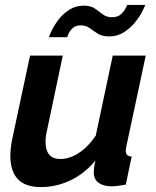

<svg xmlns="http://www.w3.org/2000/svg" viewBox="-20 -750 635 780"><path d="M145 10Q22 10 22 -118Q22 -135 24.5 -154.5Q27 -174 32 -196L102 -524H235L172 -225Q165 -196 165 -175Q165 -104 225 -104Q261 -104 298.5 -127.5Q336 -151 369 -199L438 -524H572L493 -154Q491 -142 491 -136Q491 -115 515 -114L491 0Q473 3 459 5Q445 7 435 7Q401 7 381 -7Q361 -21 361 -50Q361 -57 362 -67.5Q363 -78 368 -98Q323 -44 265.5 -17Q208 10 145 10ZM424 -602Q395 -602 377 -613.5Q359 -625 344 -636Q329 -647 308 -647Q287 -647 275 -635.5Q263 -624 258 -612Q253 -600 253 -599H179Q181 -608 191.5 -629Q202 -650 219.5 -672.5Q237 -695 262.5 -711Q288 -727 320 -727Q349 -727 366 -715Q383 -703 398 -691.5Q413 -680 435 -680Q458 -680 471 -692Q484 -704 490 -716Q496 -728 497 -730H570Q568 -723 557.5 -702.5Q547 -682 528.5 -659Q510 -636 483.5 -619Q457 -602 424 -602Z"/></svg>

Font: Raleway
Style: Bold Italic
Weight: 700
Italic angle: -12°
Designer: Matt McInerney, Pablo Impallari, Rodrigo Fuenzalida
Foundry: Matt McInerney, Pablo Impallari, Rodrigo Fuenzalida
Version: Version 4.101;RELEASE